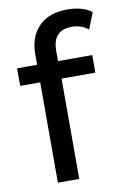

<svg xmlns="http://www.w3.org/2000/svg" viewBox="-85 -799 558 850"><g transform="rotate(-10 194.0 -374.0)"><path d="M105 0V-451H15V-530H105V-577Q105 -655 150 -701.5Q195 -748 280 -748Q311 -748 339.5 -740.5Q368 -733 388 -717L359 -644Q327 -669 285 -669Q199 -669 199 -576V-530H353V-451H201V0Z"/></g></svg>

Font: Montserrat Medium
Style: Regular
Weight: 500
Designer: Julieta Ulanovsky
Foundry: Julieta Ulanovsky
Version: Version 9.000; ttfautohint (v1.8.4.7-5d5b)